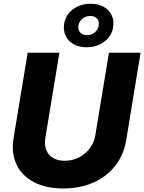

<svg xmlns="http://www.w3.org/2000/svg" viewBox="-20 -1014 784 1043"><path d="M323.7 9.8Q229.5 9.8 164.1 -24.7Q98.6 -59.1 69.6 -120.8Q40.5 -182.6 53.7 -263.7L130.4 -727.5H302.7L226.6 -266.6Q220.2 -228.5 231.2 -200Q242.2 -171.4 267.8 -156Q293.5 -140.6 331.1 -140.6Q373.5 -140.6 408.9 -158.9Q444.3 -177.2 467.8 -208.3Q491.2 -239.3 497.6 -277.8L571.8 -727.5H743.7L665.5 -252.4Q651.9 -171.4 605 -112.3Q558.1 -53.2 485.8 -21.7Q413.6 9.8 323.7 9.8ZM450.7 -757.3Q408.2 -757.3 378.7 -774.4Q349.1 -791.5 335.9 -820.8Q322.8 -850.1 328.6 -886.2Q333.5 -917 353.3 -941.4Q373 -965.8 403.6 -979.7Q434.1 -993.7 472.2 -993.7Q514.6 -993.7 544.2 -976.6Q573.7 -959.5 587.2 -930.2Q600.6 -900.9 594.2 -864.3Q589.4 -833.5 569.6 -809.3Q549.8 -785.2 519.3 -771.2Q488.8 -757.3 450.7 -757.3ZM452.6 -823.2Q477.1 -823.2 494.6 -837.6Q512.2 -852.1 516.1 -875Q520 -898.4 507.6 -912.8Q495.1 -927.2 470.2 -927.2Q445.8 -927.2 428 -912.8Q410.2 -898.4 406.2 -875.5Q402.8 -852.5 415.3 -837.9Q427.7 -823.2 452.6 -823.2Z"/></svg>

Font: Inter 17pt ExtraBold
Style: Italic
Weight: 800
Italic angle: -9.3988°
Version: Version 4.001;git-66647c0bb